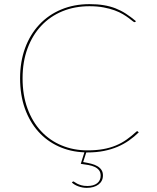

<svg xmlns="http://www.w3.org/2000/svg" viewBox="-20 -728 759 927"><path d="M334 148Q336 148 340.5 151.5Q345 155 353 159Q361 163 372.8 166.5Q384.5 170 402 170Q432 170 449 156.8Q466 143.5 466 120Q466 104.5 458.5 94.5Q451 84.5 438 78.2Q425 72 407.5 68.8Q390 65.5 370 63L387.5 7.5Q320 5 263 -21Q206 -47 164.8 -93Q123.5 -139 100.2 -204Q77 -269 77 -350Q77 -430 101.2 -496Q125.5 -562 169.8 -609.2Q214 -656.5 275.8 -682.2Q337.5 -708 412 -708Q450 -708 480.5 -703Q511 -698 537.5 -687.8Q564 -677.5 587.8 -662Q611.5 -646.5 636 -626L634 -623Q632.5 -621 630 -621Q626.5 -621 619.5 -626.8Q612.5 -632.5 601.2 -641Q590 -649.5 573.2 -659.5Q556.5 -669.5 533.5 -678Q510.5 -686.5 480.2 -692.2Q450 -698 412 -698Q341 -698 281.8 -673.8Q222.5 -649.5 179.8 -604.2Q137 -559 113 -494.5Q89 -430 89 -350Q89 -268.5 112.8 -204Q136.5 -139.5 178.5 -94.5Q220.5 -49.5 277.8 -25.8Q335 -2 402 -2Q444.5 -2 478 -8Q511.5 -14 539.2 -25.5Q567 -37 590.8 -53.8Q614.5 -70.5 638 -92Q640.5 -94.5 642 -94.5Q644 -94.5 645.5 -93L650 -89Q628 -67.5 602.8 -49.8Q577.5 -32 547.5 -19.2Q517.5 -6.5 481.5 0.8Q445.5 8 402 8H396.5L381.5 54.5Q403 58 420.5 62.5Q438 67 450.5 74.5Q463 82 470 92.8Q477 103.5 477 119Q477 133.5 471.2 144.5Q465.5 155.5 455 163.2Q444.5 171 430.2 175Q416 179 399 179Q378.5 179 358.5 171.8Q338.5 164.5 327 153L329 151Q332 148 334 148Z"/></svg>

Font: Lato Hairline
Style: Regular
Weight: 250
Designer: Lukasz Dziedzic
Foundry: Lukasz Dziedzic
Version: Version 1.104; Western+Polish opensource